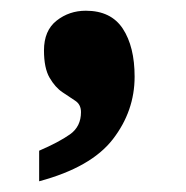

<svg xmlns="http://www.w3.org/2000/svg" viewBox="-20 -184 347 358"><path d="M53 97Q90 81 110.5 66.5Q131 52 131 25Q131 11 120.5 4Q110 -3 96.5 -12Q83 -21 72.5 -39Q62 -57 62 -90Q62 -127 85.5 -145.5Q109 -164 140 -164Q187 -164 209 -130.5Q231 -97 231 -41Q231 23 190.5 75.5Q150 128 53 154Z"/></svg>

Font: Noto Serif Lao SemiCondensed Black
Style: Regular
Weight: 900
Width: 4
Designer: Monotype Design Team
Foundry: Monotype Imaging Inc.
Version: Version 2.003; ttfautohint (v1.8.4.7-5d5b)